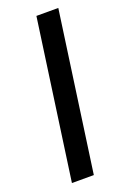

<svg xmlns="http://www.w3.org/2000/svg" viewBox="-136 -737 517 783"><g transform="rotate(-20 122.5 -345.0)"><path d="M226 -690 129 0H34L131 -690Z"/></g></svg>

Font: Exo 2 Medium
Style: Italic
Weight: 500
Italic angle: -8°
Designer: Natanael Gama
Foundry: Natanael Gama
Version: Version 2.010